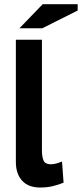

<svg xmlns="http://www.w3.org/2000/svg" viewBox="-20 -857 381 892"><path d="M53.7 0ZM174.8 -160.2Q174.8 -126.5 182.9 -110.1Q190.9 -93.8 216.3 -93.8Q228 -93.8 240.7 -97.2Q253.4 -100.6 268.1 -106.4L275.4 -8.3Q249 2.4 223.1 8.3Q197.3 14.2 166.5 14.2Q111.8 14.2 82.8 -17.6Q53.7 -49.3 53.7 -105V-672.4H174.8ZM178.2 -837.4H340.8V-808.1L176.3 -725.6H70.3Z"/></svg>

Font: PT Astra Sans
Style: Bold
Weight: 700
Designer: A.Korolkova, I. Chaeva
Foundry: ParaType Ltd
Version: Version 1.001; ttfautohint (v1.6)